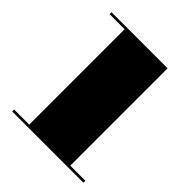

<svg xmlns="http://www.w3.org/2000/svg" viewBox="-140 -545 629 629"><g transform="rotate(45 175.0 -230.0)"><path d="M16 -9H86V-451H16V-460H276V-9H346V0H16Z"/></g></svg>

Font: Bodoni* 24pt Fatface
Style: Regular
Weight: 900
Version: Version 2.3